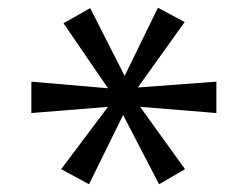

<svg xmlns="http://www.w3.org/2000/svg" viewBox="-20 -735 640 496"><path d="M213 -714 302 -539 388 -715 457 -678 336 -509 539 -524V-443L342 -459L458 -298L391 -259L298 -438L210 -259L138 -298L259 -459L61 -443V-524L259 -507L144 -675Z"/></svg>

Font: PT Mono
Style: Regular
Weight: 400
Monospace: yes
Designer: A.Korolkova, I.Chaeva
Foundry: ParaType Ltd
Version: Version 1.001W OFL